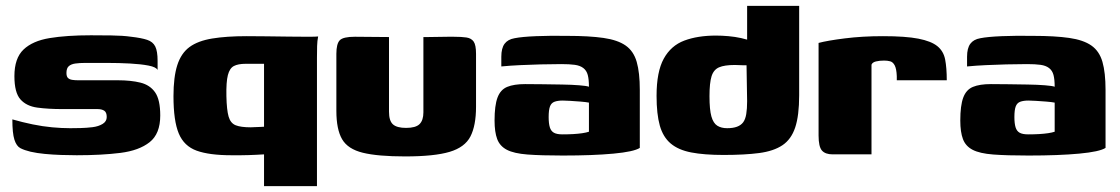

<svg xmlns="http://www.w3.org/2000/svg" viewBox="-20 -525 3809 653"><path d="M241 3Q215 3 187 2Q159 1 132.5 -1.5Q106 -4 84 -9Q63 -14 49.5 -21Q36 -28 29 -50Q22 -72 22 -119Q57 -109 91 -102Q125 -95 157.5 -92Q190 -89 219 -89Q233 -89 254 -89.5Q275 -90 295 -92.5Q315 -95 329 -103.5Q343 -112 343 -127Q343 -143 334.5 -148.5Q326 -154 312 -154H193Q144 -154 107 -159Q70 -164 49.5 -187Q29 -210 29 -266Q29 -327 60 -356.5Q91 -386 149 -395.5Q207 -405 289 -405Q319 -405 358.5 -404.5Q398 -404 426 -400Q461 -396 480.5 -389.5Q500 -383 508 -367Q516 -351 516 -318V-287Q511 -297 485 -302Q459 -307 422 -309Q385 -311 344.5 -311Q304 -311 269 -311Q251 -311 236.5 -309Q222 -307 214 -300Q206 -293 206 -277Q206 -265 211 -260Q216 -255 225 -253.5Q234 -252 245 -252H381Q425 -252 457.5 -244Q490 -236 507.5 -211Q525 -186 525 -132Q525 -70 489 -41.5Q453 -13 389.5 -5Q326 3 241 3Z M878 108V0Q863 1 850.5 1.5Q838 2 825.5 2.5Q813 3 799.5 3Q786 3 767 3Q692 3 649 -12.5Q606 -28 588 -71Q570 -114 570 -198Q570 -263 583 -303.5Q596 -344 624.5 -365Q653 -386 701.5 -394Q750 -402 819 -402Q847 -402 885.5 -401.5Q924 -401 962 -400.5Q1000 -400 1028 -400Q1056 -400 1062 -401Q1059 -386 1058.5 -368.5Q1058 -351 1058 -329V108ZM833 -92Q837 -92 844 -92.5Q851 -93 857.5 -93Q864 -93 869.5 -93.5Q875 -94 878 -94V-308Q866 -308 851 -308Q836 -308 815 -308Q790 -308 775.5 -300.5Q761 -293 755 -269.5Q749 -246 750 -198Q751 -151 757.5 -128.5Q764 -106 781.5 -99Q799 -92 833 -92Z M1303 -399V-145Q1303 -114 1316.5 -102Q1330 -90 1361 -90Q1394 -90 1407 -103Q1420 -116 1420 -143V-399Q1421 -399 1435.5 -399Q1450 -399 1469 -399.5Q1488 -400 1504 -400Q1520 -400 1523 -400Q1550 -400 1566.5 -397.5Q1583 -395 1591 -383.5Q1599 -372 1599 -342V-162Q1599 -98 1580 -61Q1561 -24 1509 -8.5Q1457 7 1358 7Q1265 7 1214 -5.5Q1163 -18 1143.5 -51.5Q1124 -85 1124 -148V-342Q1124 -376 1135.5 -388Q1147 -400 1187 -400Q1216 -400 1244.5 -399.5Q1273 -399 1303 -399Z M1894 4Q1820 4 1774 0.5Q1728 -3 1704 -15.5Q1680 -28 1671 -52Q1662 -76 1662 -115Q1662 -166 1672 -193Q1682 -220 1705 -229.5Q1728 -239 1766 -239Q1792 -239 1825.5 -238.5Q1859 -238 1891.5 -237.5Q1924 -237 1949.5 -235Q1975 -233 1983 -230Q1983 -255 1979 -270Q1975 -285 1964 -293.5Q1953 -302 1935 -304.5Q1917 -307 1889 -307Q1854 -307 1818.5 -306Q1783 -305 1749.5 -303.5Q1716 -302 1685 -299V-332Q1685 -361 1696 -376Q1707 -391 1730 -395Q1755 -400 1803.5 -402Q1852 -404 1910 -403Q1984 -403 2032.5 -396Q2081 -389 2108 -370Q2135 -351 2145.5 -314.5Q2156 -278 2156 -219V-22Q2136 -9 2066.5 -2.5Q1997 4 1894 4ZM1893 -68Q1913 -68 1930 -69Q1947 -70 1960.5 -72Q1974 -74 1983 -77V-176Q1973 -178 1954.5 -179.5Q1936 -181 1919 -182Q1902 -183 1894 -183Q1877 -183 1866 -179Q1855 -175 1850.5 -163Q1846 -151 1846 -127Q1846 -105 1850 -92Q1854 -79 1864 -73.5Q1874 -68 1893 -68Z M2213 -199Q2213 -281 2237.5 -325.5Q2262 -370 2307.5 -387Q2353 -404 2415 -404Q2435 -404 2457.5 -402Q2480 -400 2500.5 -395.5Q2521 -391 2537 -384.5Q2553 -378 2562 -371L2521 -354V-505H2698V-201Q2698 -132 2684.5 -91.5Q2671 -51 2641 -31Q2611 -11 2562 -4.5Q2513 2 2441 2Q2375 2 2331 -6.5Q2287 -15 2261 -37Q2235 -59 2224 -98Q2213 -137 2213 -199ZM2453 -89Q2473 -89 2486.5 -94Q2500 -99 2507.5 -109Q2515 -119 2518 -137Q2521 -155 2521 -181L2519 -303Q2515 -303 2508.5 -303Q2502 -303 2494.5 -303.5Q2487 -304 2479 -304Q2444 -304 2425.5 -296Q2407 -288 2400 -265.5Q2393 -243 2393 -198Q2393 -152 2399.5 -129Q2406 -106 2419.5 -97.5Q2433 -89 2453 -89Z M2944 0H2812Q2787 0 2775.5 -13Q2764 -26 2764 -64V-379Q2794 -387 2853.5 -394.5Q2913 -402 2983 -402Q3060 -402 3103.5 -393.5Q3147 -385 3168 -368Q3189 -351 3194.5 -322.5Q3200 -294 3200 -252H3030V-266Q3029 -291 3023 -302.5Q3017 -314 3007.5 -316.5Q2998 -319 2987 -319Q2971 -319 2959 -316Q2947 -313 2944 -305Z M3478 4Q3404 4 3358 0.5Q3312 -3 3288 -15.5Q3264 -28 3255 -52Q3246 -76 3246 -115Q3246 -166 3256 -193Q3266 -220 3289 -229.5Q3312 -239 3350 -239Q3376 -239 3409.5 -238.5Q3443 -238 3475.5 -237.5Q3508 -237 3533.5 -235Q3559 -233 3567 -230Q3567 -255 3563 -270Q3559 -285 3548 -293.5Q3537 -302 3519 -304.5Q3501 -307 3473 -307Q3438 -307 3402.5 -306Q3367 -305 3333.5 -303.5Q3300 -302 3269 -299V-332Q3269 -361 3280 -376Q3291 -391 3314 -395Q3339 -400 3387.5 -402Q3436 -404 3494 -403Q3568 -403 3616.5 -396Q3665 -389 3692 -370Q3719 -351 3729.5 -314.5Q3740 -278 3740 -219V-22Q3720 -9 3650.5 -2.5Q3581 4 3478 4ZM3477 -68Q3497 -68 3514 -69Q3531 -70 3544.5 -72Q3558 -74 3567 -77V-176Q3557 -178 3538.5 -179.5Q3520 -181 3503 -182Q3486 -183 3478 -183Q3461 -183 3450 -179Q3439 -175 3434.5 -163Q3430 -151 3430 -127Q3430 -105 3434 -92Q3438 -79 3448 -73.5Q3458 -68 3477 -68Z"/></svg>

Font: Genos Thin ExtraBold
Style: Regular
Weight: 800
Version: Version 1.010